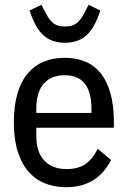

<svg xmlns="http://www.w3.org/2000/svg" viewBox="-20 -772 536 804"><path d="M257 12Q210 12 170 -3.5Q130 -19 100.5 -52Q71 -85 54.5 -136.5Q38 -188 38 -259Q38 -330 53.5 -381.5Q69 -433 97.5 -466Q126 -499 165 -514.5Q204 -530 251 -530Q298 -530 336 -514.5Q374 -499 401 -466Q428 -433 442.5 -381.5Q457 -330 457 -259V-237H132V-204Q132 -134 166 -99Q200 -64 258 -64Q308 -64 338.5 -85.5Q369 -107 389 -149L445 -102Q387 12 257 12ZM251 -457Q194 -457 163 -421.5Q132 -386 132 -316V-299H363V-316Q363 -457 251 -457ZM252 -593Q196 -593 161.5 -624.5Q127 -656 104 -728L153 -752L172 -717Q188 -685 205.5 -673Q223 -661 252 -661Q281 -661 298.5 -673Q316 -685 333 -717L351 -752L400 -728Q377 -656 342.5 -624.5Q308 -593 252 -593Z"/></svg>

Font: IBM Plex Sans Condensed Text
Style: Regular
Weight: 450
Width: 3
Designer: Mike Abbink, Paul van der Laan, Pieter van Rosmalen
Foundry: Bold Monday
Version: Version 1.1